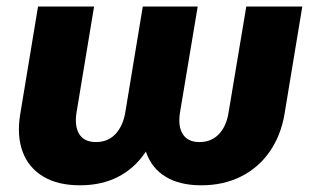

<svg xmlns="http://www.w3.org/2000/svg" viewBox="-20 -549 939 579"><path d="M221.2 9.8Q154.3 9.8 110.4 -16.6Q66.4 -43 48.3 -91.3Q30.3 -139.6 41 -204.6L94.7 -529.3H263.7L210.9 -210.4Q204.1 -169.4 218.8 -145Q233.4 -120.6 269.5 -120.6Q305.7 -120.6 328.4 -145Q351.1 -169.4 357.9 -210.4L410.6 -529.3H576.2L522.9 -210.4Q516.1 -168.9 531 -144.8Q545.9 -120.6 581.5 -120.6Q617.7 -120.6 640.4 -144.8Q663.1 -168.9 669.4 -210.4L722.7 -529.3H891.6L837.9 -204.6Q826.7 -139.6 793 -91.3Q759.3 -43 706.5 -16.6Q653.8 9.8 586.9 9.8Q522.5 9.8 480.5 -15.4Q438.5 -40.5 421.1 -88.4Q403.8 -136.2 412.1 -204.6H463.9Q450.2 -136.2 417.5 -88.4Q384.8 -40.5 335.4 -15.4Q286.1 9.8 221.2 9.8Z"/></svg>

Font: Inter 24pt ExtraBold
Style: Italic
Weight: 800
Italic angle: -9.3988°
Designer: Rasmus Andersson
Foundry: rsms
Version: Version 4.001;git-66647c0bb